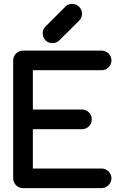

<svg xmlns="http://www.w3.org/2000/svg" viewBox="-20 -970 643 990"><path d="M98.1 -709C69.8 -709 47.9 -685.5 47.9 -658.2V-50.8C47.9 -23.4 70.3 0 98.1 0H503.9C531.2 0 554.7 -23.4 554.7 -50.8C554.7 -79.6 530.3 -101.1 503.9 -101.1H149.4V-303.7H402.8C428.7 -303.7 453.1 -324.2 453.1 -354.5C453.1 -386.2 427.2 -405.3 402.8 -405.3H149.4V-607.9H503.9C532.2 -607.9 554.7 -631.3 554.7 -658.2C554.7 -687.5 530.3 -709 503.9 -709ZM337.4 -813 388.2 -863.8C397.9 -872.6 402.8 -884.8 402.8 -899.9C402.8 -927.2 379.9 -950.2 352.5 -950.2C337.4 -950.2 325.7 -945.3 316.4 -935.1L215.3 -834C205.1 -824.2 200.2 -812 200.2 -797.9C200.2 -769 221.7 -747.6 250.5 -747.6C264.6 -747.6 276.9 -752.4 286.6 -762.7Z"/></svg>

Font: LOB TGL 0-17
Style: Regular
Weight: 400
Designer: Peter Wiegel + adaptations and expanded glyphset by Studio LOB
Foundry: Peter Wiegel + adaptations and expanded glyphset by Studio LOB
Version: Version 1.003;Glyphs 3.1.2 (3151)